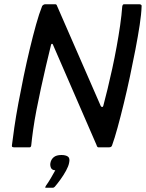

<svg xmlns="http://www.w3.org/2000/svg" viewBox="-20 -693 686 903"><path d="M454 -194Q456 -190 460.5 -190Q465 -190 466 -196Q475 -230 486 -275Q497 -320 508 -370.5Q519 -421 528.5 -473Q538 -525 545 -573.5Q552 -622 555 -663Q557 -673 563 -673H636Q640 -673 643.5 -670.5Q647 -668 646 -664Q645 -628 637 -575.5Q629 -523 617 -460.5Q605 -398 591 -332.5Q577 -267 562 -205.5Q547 -144 533 -93Q519 -42 507 -9Q505 -3 500.5 -1.5Q496 0 491 0H443Q437 0 434 -11L229 -483Q228 -487 224.5 -487Q221 -487 220 -482Q208 -434 196 -382Q184 -330 172.5 -277.5Q161 -225 151.5 -175.5Q142 -126 136 -83.5Q130 -41 127 -10Q126 0 119 0H48Q43 0 39 -1.5Q35 -3 36 -9Q40 -43 47.5 -94.5Q55 -146 66.5 -208Q78 -270 91.5 -335Q105 -400 120 -462.5Q135 -525 149.5 -577Q164 -629 178 -664Q180 -668 184.5 -670.5Q189 -673 192 -673H240Q246 -673 248 -666ZM305 73Q302 89 290.5 110Q279 131 264.5 151Q250 171 238 185Q233 190 229 190Q222 190 212.5 190Q203 190 195 190Q192 189 192.5 187.5Q193 186 197 179Q206 167 219 145Q232 123 240 108Q224 107 219.5 96Q215 85 217 74Q220 57 232.5 46.5Q245 36 269 36Q289 36 299.5 43.5Q310 51 305 73Z"/></svg>

Font: Glory Thin Medium
Style: Italic
Weight: 500
Italic angle: -12°
Version: Version 1.011